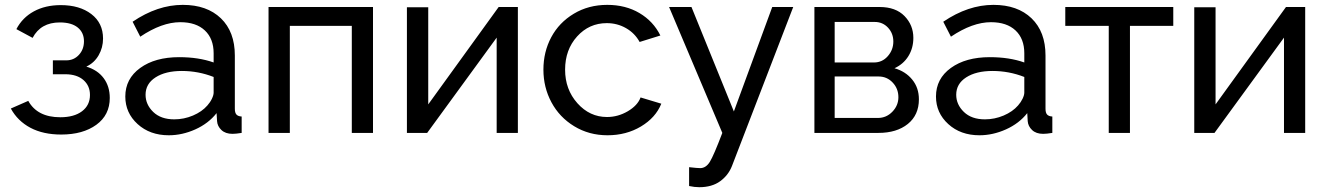

<svg xmlns="http://www.w3.org/2000/svg" viewBox="-20 -551 5501 796"><path d="M233.9 6.8Q159.2 6.8 106.2 -21.2Q53.2 -49.3 24.9 -101.1L97.2 -132.8Q134.8 -64.9 230 -64.9Q287.1 -64.9 320.1 -89.8Q353 -114.7 353 -157.2Q353 -195.3 326.2 -219Q299.3 -242.7 252 -243.2H199.2V-300.8H254.9Q286.1 -300.8 307.1 -323.5Q328.1 -346.2 328.1 -379.9Q328.1 -416 302.2 -437Q276.4 -458 228 -458Q148.9 -458 115.2 -394L47.9 -430.2Q72.8 -478 120.4 -503.9Q168 -529.8 231.9 -529.8Q310.1 -529.8 358.6 -492.7Q407.2 -455.6 407.2 -391.1Q407.2 -353.5 388.9 -321.8Q370.6 -290 337.9 -274.9Q384.8 -260.7 409.9 -226.8Q435.1 -192.9 435.1 -145Q435.1 -74.2 379.4 -33.7Q323.7 6.8 233.9 6.8Z M499.5 -150.9Q499.5 -224.6 561.3 -269.3Q623 -314 722.7 -314Q803.7 -314 865.7 -292V-330.1Q865.7 -390.6 829.3 -424.8Q793 -459 727.5 -459Q650.9 -459 561.5 -398.9L529.8 -460.9Q632.8 -530.8 737.8 -530.8Q837.9 -530.8 895.8 -475.1Q953.6 -419.4 953.6 -320.8V-100.1Q953.6 -83.5 960.2 -76.2Q966.8 -68.8 981.9 -67.9V0Q958 3.9 943.8 3.9Q914.6 3.9 897.9 -12Q881.3 -27.8 879.9 -48.8L877.9 -82Q844.2 -39.1 789.8 -14.6Q735.4 9.8 679.7 9.8Q601.6 9.8 550.5 -36.6Q499.5 -83 499.5 -150.9ZM839.8 -113.8Q851.6 -127 858.6 -141.8Q865.7 -156.7 865.7 -167V-231.9Q802.2 -256.8 733.9 -256.8Q666 -256.8 624.8 -230.2Q583.5 -203.6 583.5 -158.2Q583.5 -117.7 615.2 -86.9Q647 -56.2 702.6 -56.2Q742.7 -56.2 780 -72Q817.4 -87.9 839.8 -113.8Z M1093.3 0V-522H1526.4V0H1438.5V-443.8H1181.6V0Z M1667 0V-521H1755.4V-118.2L2047.4 -522H2127V0H2039.1V-395L1751 0Z M2498.5 9.8Q2421.9 9.8 2360.6 -27.6Q2299.3 -64.9 2266.1 -127Q2232.9 -189 2232.9 -262.2Q2232.9 -335.9 2265.4 -396.7Q2297.9 -457.5 2358.9 -494.1Q2419.9 -530.8 2497.6 -530.8Q2573.7 -530.8 2631.1 -496.8Q2688.5 -462.9 2717.8 -403.8L2631.8 -377Q2611.8 -413.6 2575.4 -434.3Q2539.1 -455.1 2495.6 -455.1Q2422.4 -455.1 2372.6 -399.9Q2322.8 -344.7 2322.8 -262.2Q2322.8 -180.2 2373.8 -123Q2424.8 -65.9 2496.6 -65.9Q2542 -65.9 2582.8 -89.8Q2623.5 -113.8 2635.7 -147L2721.7 -121.1Q2698.2 -63 2637.2 -26.6Q2576.2 9.8 2498.5 9.8Z M2836.9 142.1Q2871.1 146 2882.8 146Q2906.7 146 2922.9 119.9Q2939 93.8 2974.6 0L2753.9 -522H2846.7L3022.5 -88.9L3181.6 -522H3268.6L3014.6 137.2Q2999.5 175.8 2965.6 200.4Q2931.6 225.1 2878.9 225.1Q2859.4 225.1 2836.9 220.2Z M3356.4 0V-522H3626.5Q3693.4 -522 3730 -484.4Q3766.6 -446.8 3766.6 -394Q3766.6 -351.6 3746.1 -318.4Q3725.6 -285.2 3688.5 -268.1Q3734.4 -254.9 3762 -220.9Q3789.6 -187 3789.6 -139.2Q3789.6 -74.2 3743.7 -37.1Q3697.8 0 3621.6 0ZM3440.4 -292H3603.5Q3637.7 -292 3660.6 -318.1Q3683.6 -344.2 3683.6 -378.9Q3683.6 -412.6 3661.6 -436.3Q3639.6 -460 3606.4 -460H3440.4ZM3440.4 -62H3619.6Q3654.8 -62 3679.7 -87.9Q3704.6 -113.8 3704.6 -147.9Q3704.6 -183.6 3680.9 -208.7Q3657.2 -233.9 3622.6 -233.9H3440.4Z M3860.4 -150.9Q3860.4 -224.6 3922.1 -269.3Q3983.9 -314 4083.5 -314Q4164.6 -314 4226.6 -292V-330.1Q4226.6 -390.6 4190.2 -424.8Q4153.8 -459 4088.4 -459Q4011.7 -459 3922.4 -398.9L3890.6 -460.9Q3993.7 -530.8 4098.6 -530.8Q4198.7 -530.8 4256.6 -475.1Q4314.5 -419.4 4314.5 -320.8V-100.1Q4314.5 -83.5 4321 -76.2Q4327.6 -68.8 4342.8 -67.9V0Q4318.8 3.9 4304.7 3.9Q4275.4 3.9 4258.8 -12Q4242.2 -27.8 4240.7 -48.8L4238.8 -82Q4205.1 -39.1 4150.6 -14.6Q4096.2 9.8 4040.5 9.8Q3962.4 9.8 3911.4 -36.6Q3860.4 -83 3860.4 -150.9ZM4200.7 -113.8Q4212.4 -127 4219.5 -141.8Q4226.6 -156.7 4226.6 -167V-231.9Q4163.1 -256.8 4094.7 -256.8Q4026.9 -256.8 3985.6 -230.2Q3944.3 -203.6 3944.3 -158.2Q3944.3 -117.7 3976.1 -86.9Q4007.8 -56.2 4063.5 -56.2Q4103.5 -56.2 4140.9 -72Q4178.2 -87.9 4200.7 -113.8Z M4576.7 0V-443.8H4396.5V-522H4844.2V-443.8H4664.6V0Z M4931.2 0V-521H5019.5V-118.2L5311.5 -522H5391.1V0H5303.2V-395L5015.1 0Z"/></svg>

Font: Rawline Medium
Style: Regular
Weight: 500
Designer: Matt McInerney, Pablo Impallari, Rodrigo Fuenzalida
Foundry: Matt McInerney, Pablo Impallari, Rodrigo Fuenzalida
Version: Version 4.020;PS 004.020;hotconv 1.0.88;makeotf.lib2.5.64775